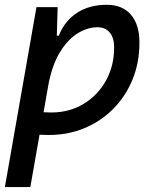

<svg xmlns="http://www.w3.org/2000/svg" viewBox="-23 -547 629 792"><path d="M102.1 224.6H-2.9L127.4 -517.6H214.8L211.4 -399.9H219.7Q243.7 -460.9 294.7 -494.1Q345.7 -527.3 417.5 -527.3Q481.4 -527.3 516.8 -486.6Q552.2 -445.8 552.2 -371.1Q552.2 -289.6 524.2 -220.2Q496.1 -150.9 445.3 -99.1Q394.5 -47.4 326.4 -18.8Q258.3 9.8 178.2 9.8Q159.7 9.8 140.1 8.8ZM156.7 -84Q172.4 -83 189 -83Q262.7 -83 321.3 -118.2Q379.9 -153.3 413.8 -214.1Q447.8 -274.9 447.8 -351.6Q447.8 -391.1 429.7 -412.8Q411.6 -434.6 378.4 -434.6Q339.4 -434.6 299.6 -410.9Q259.8 -387.2 227.3 -336.7Q194.8 -286.1 178.2 -206.1Z"/></svg>

Font: CaskaydiaCove NFP
Style: Italic
Weight: 400
Italic angle: -10°
Designer: Aaron Bell
Foundry: Saja Typeworks
Version: Version 2111.001; VTT 6.35;Nerd Fonts 3.1.1